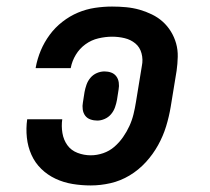

<svg xmlns="http://www.w3.org/2000/svg" viewBox="-20 -558 640 586"><path d="M257 8Q229 8 201.5 3.5Q174 -1 149.5 -12.5Q125 -24 106 -42.5Q87 -61 76 -85.5Q65 -110 62 -138Q59 -166 63 -194H170Q167 -173 170.5 -152Q174 -131 185.5 -115Q197 -99 216.5 -91.5Q236 -84 257 -84Q276 -84 295 -90.5Q314 -97 329 -110Q344 -123 355.5 -139.5Q367 -156 375 -173.5Q383 -191 387.5 -209.5Q392 -228 395 -247L413 -357Q417 -376 412 -395Q407 -414 393 -425.5Q379 -437 360.5 -441.5Q342 -446 322 -446Q302 -446 280.5 -441Q259 -436 241 -423Q223 -410 211.5 -391Q200 -372 196 -351Q196 -351 196 -350.5Q196 -350 196 -350H89Q89 -350 89 -351Q89 -352 89 -352Q94 -379 104.5 -404Q115 -429 131.5 -451.5Q148 -474 170.5 -491.5Q193 -509 218 -519.5Q243 -530 269.5 -534Q296 -538 322 -538Q344 -538 365 -536Q386 -534 405.5 -528.5Q425 -523 443.5 -514Q462 -505 476.5 -492Q491 -479 501.5 -462Q512 -445 517.5 -425.5Q523 -406 522.5 -384.5Q522 -363 519 -342L501 -232Q496 -202 487 -172.5Q478 -143 462.5 -115Q447 -87 425 -63Q403 -39 375.5 -22.5Q348 -6 317.5 1Q287 8 257 8ZM277 -190Q266 -190 256 -193.5Q246 -197 240 -205Q234 -213 232.5 -224Q231 -235 233 -245L238 -277Q240 -288 244 -299.5Q248 -311 256 -320.5Q264 -330 275.5 -335Q287 -340 299 -340Q310 -340 319.5 -336.5Q329 -333 335 -325Q341 -317 342.5 -306Q344 -295 342 -285L337 -253Q335 -242 331 -230.5Q327 -219 319 -209.5Q311 -200 299.5 -195Q288 -190 277 -190Z"/></svg>

Font: Iosevka Curly Slab SmBdEx
Style: Italic
Weight: 600
Width: 7
Italic angle: -9°
Monospace: yes
Designer: Belleve Invis
Foundry: Belleve Invis
Version: Version 11.1.0; ttfautohint (v1.8.3)